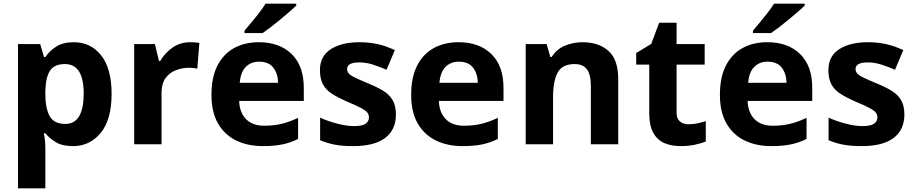

<svg xmlns="http://www.w3.org/2000/svg" viewBox="-20 -786 4985 1046"><path d="M382 -556Q474 -556 531 -484.5Q588 -413 588 -274Q588 -135 529 -62.5Q470 10 378 10Q319 10 284 -11.5Q249 -33 227 -60H219Q227 -18 227 20V240H78V-546H199L220 -475H227Q249 -508 286 -532Q323 -556 382 -556ZM334 -437Q276 -437 252.5 -401Q229 -365 227 -291V-275Q227 -196 250.5 -153.5Q274 -111 336 -111Q387 -111 411.5 -153.5Q436 -196 436 -276Q436 -437 334 -437Z M1016 -556Q1027 -556 1042 -555Q1057 -554 1066 -552L1055 -412Q1048 -414 1034.5 -415.5Q1021 -417 1011 -417Q973 -417 938 -403.5Q903 -390 881.5 -360Q860 -330 860 -278V0H711V-546H824L846 -454H853Q877 -496 919 -526Q961 -556 1016 -556Z M1390 -556Q1503 -556 1569 -491.5Q1635 -427 1635 -308V-236H1283Q1285 -173 1320.5 -137Q1356 -101 1419 -101Q1472 -101 1515 -111.5Q1558 -122 1604 -144V-29Q1564 -9 1519.5 0.5Q1475 10 1412 10Q1330 10 1267 -20.5Q1204 -51 1168 -113Q1132 -175 1132 -269Q1132 -365 1164.5 -428.5Q1197 -492 1255 -524Q1313 -556 1390 -556ZM1391 -450Q1348 -450 1319.5 -422Q1291 -394 1286 -335H1495Q1494 -385 1469 -417.5Q1444 -450 1391 -450ZM1594 -756Q1580 -742 1557 -722Q1534 -702 1507.5 -680Q1481 -658 1455.5 -638.5Q1430 -619 1411 -606H1312V-619Q1328 -638 1349.5 -663.5Q1371 -689 1392 -716.5Q1413 -744 1427 -766H1594Z M2137 -162Q2137 -79 2078.5 -34.5Q2020 10 1904 10Q1847 10 1806 2.5Q1765 -5 1724 -22V-145Q1768 -125 1819 -112Q1870 -99 1909 -99Q1953 -99 1971.5 -112Q1990 -125 1990 -146Q1990 -160 1982.5 -171Q1975 -182 1950 -196Q1925 -210 1872 -232Q1821 -254 1788 -275.5Q1755 -297 1739 -327.5Q1723 -358 1723 -404Q1723 -480 1782 -518Q1841 -556 1939 -556Q1990 -556 2036 -546Q2082 -536 2131 -513L2086 -406Q2046 -423 2010 -434.5Q1974 -446 1937 -446Q1871 -446 1871 -410Q1871 -397 1879.5 -386.5Q1888 -376 1912.5 -364Q1937 -352 1985 -332Q2032 -313 2066 -292.5Q2100 -272 2118.5 -241.5Q2137 -211 2137 -162Z M2478 -556Q2591 -556 2657 -491.5Q2723 -427 2723 -308V-236H2371Q2373 -173 2408.5 -137Q2444 -101 2507 -101Q2560 -101 2603 -111.5Q2646 -122 2692 -144V-29Q2652 -9 2607.5 0.5Q2563 10 2500 10Q2418 10 2355 -20.5Q2292 -51 2256 -113Q2220 -175 2220 -269Q2220 -365 2252.5 -428.5Q2285 -492 2343 -524Q2401 -556 2478 -556ZM2479 -450Q2436 -450 2407.5 -422Q2379 -394 2374 -335H2583Q2582 -385 2557 -417.5Q2532 -450 2479 -450Z M3154 -556Q3242 -556 3295 -508.5Q3348 -461 3348 -356V0H3199V-319Q3199 -378 3178 -407.5Q3157 -437 3111 -437Q3043 -437 3018 -390.5Q2993 -344 2993 -257V0H2844V-546H2958L2978 -476H2986Q3012 -518 3057.5 -537Q3103 -556 3154 -556Z M3731 -109Q3756 -109 3779 -114Q3802 -119 3825 -126V-15Q3801 -5 3765.5 2.5Q3730 10 3688 10Q3639 10 3600.5 -6Q3562 -22 3539.5 -61.5Q3517 -101 3517 -171V-434H3446V-497L3528 -547L3571 -662H3666V-546H3819V-434H3666V-171Q3666 -140 3684 -124.5Q3702 -109 3731 -109Z M4160 -556Q4273 -556 4339 -491.5Q4405 -427 4405 -308V-236H4053Q4055 -173 4090.5 -137Q4126 -101 4189 -101Q4242 -101 4285 -111.5Q4328 -122 4374 -144V-29Q4334 -9 4289.5 0.5Q4245 10 4182 10Q4100 10 4037 -20.5Q3974 -51 3938 -113Q3902 -175 3902 -269Q3902 -365 3934.5 -428.5Q3967 -492 4025 -524Q4083 -556 4160 -556ZM4161 -450Q4118 -450 4089.5 -422Q4061 -394 4056 -335H4265Q4264 -385 4239 -417.5Q4214 -450 4161 -450ZM4364 -756Q4350 -742 4327 -722Q4304 -702 4277.5 -680Q4251 -658 4225.5 -638.5Q4200 -619 4181 -606H4082V-619Q4098 -638 4119.5 -663.5Q4141 -689 4162 -716.5Q4183 -744 4197 -766H4364Z M4907 -162Q4907 -79 4848.5 -34.5Q4790 10 4674 10Q4617 10 4576 2.5Q4535 -5 4494 -22V-145Q4538 -125 4589 -112Q4640 -99 4679 -99Q4723 -99 4741.5 -112Q4760 -125 4760 -146Q4760 -160 4752.5 -171Q4745 -182 4720 -196Q4695 -210 4642 -232Q4591 -254 4558 -275.5Q4525 -297 4509 -327.5Q4493 -358 4493 -404Q4493 -480 4552 -518Q4611 -556 4709 -556Q4760 -556 4806 -546Q4852 -536 4901 -513L4856 -406Q4816 -423 4780 -434.5Q4744 -446 4707 -446Q4641 -446 4641 -410Q4641 -397 4649.5 -386.5Q4658 -376 4682.5 -364Q4707 -352 4755 -332Q4802 -313 4836 -292.5Q4870 -272 4888.5 -241.5Q4907 -211 4907 -162Z"/></svg>

Font: Noto Sans Duployan
Style: Bold
Weight: 700
Designer: David Corbett
Foundry: David Corbett
Version: Version 3.001